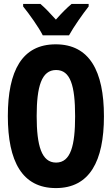

<svg xmlns="http://www.w3.org/2000/svg" viewBox="-20 -951 570 979"><path d="M198 -771H332C355 -813 402 -880 432 -918V-931H345C319 -909 296 -886 265 -851C236 -883 210 -911 186 -931H98V-918C129 -880 178 -811 198 -771ZM265 8C437 8 510 -129 510 -358C510 -589 436 -725 264 -725C93 -725 20 -591 20 -359C20 -128 93 8 265 8ZM266 -122C192 -122 167 -208 167 -359C167 -510 192 -594 266 -594C339 -594 363 -515 363 -358C363 -210 341 -122 266 -122Z"/></svg>

Font: Noto Sans Mono Condensed ExtraBold
Style: Regular
Weight: 800
Width: 3
Designer: Monotype Design Team
Foundry: Monotype Imaging Inc.
Version: Version 2.014